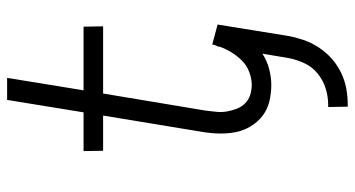

<svg xmlns="http://www.w3.org/2000/svg" viewBox="-249 -526 998 540"><g transform="rotate(-90 250.0 -256.0)"><path d="M220 223 219 168H225Q248 168 271 161Q294 154 313.5 138Q333 122 343 99.5Q353 77 357 55L369 -17Q349 -4 326 2Q303 8 281 8Q257 8 234.5 2.5Q212 -3 194.5 -16.5Q177 -30 165 -49.5Q153 -69 148.5 -91.5Q144 -114 144.5 -138Q145 -162 149 -186L195 -465H96L95 -520H204L239 -735H301L266 -520H445L446 -465H257L209 -177Q207 -162 205.5 -146.5Q204 -131 206.5 -117Q209 -103 214 -89.5Q219 -76 229 -66Q239 -56 252.5 -51.5Q266 -47 281 -47Q299 -47 317.5 -54Q336 -61 349.5 -74.5Q363 -88 373 -104.5Q383 -121 389 -138V-143H390Q392 -147 393 -150.5Q394 -154 395 -158L451 -143L419 55Q415 77 407.5 99Q400 121 386.5 141.5Q373 162 355 178Q337 194 315 204.5Q293 215 270.5 219Q248 223 225 223Z"/></g></svg>

Font: Iosevka SS18 Light
Style: Italic
Weight: 300
Italic angle: -9°
Monospace: yes
Designer: Belleve Invis
Foundry: Belleve Invis
Version: Version 25.1.1; ttfautohint (v1.8.4)